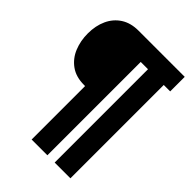

<svg xmlns="http://www.w3.org/2000/svg" viewBox="-253 -828 1120 1120"><g transform="rotate(45 307.0 -268.0)"><path d="M221 177V-264H213Q145.5 -264 101.5 -295.8Q57.5 -327.5 36.2 -379.5Q15 -431.5 15 -492Q15 -556 38 -606Q61 -656 105.2 -684.5Q149.5 -713 213 -713H594V-593H541V177H411V-593H351V177Z"/></g></svg>

Font: Commissioner Black
Style: Regular
Weight: 900
Designer: Kostas Bartsokas
Foundry: Kostas Bartsokas
Version: Version 1.000; ttfautohint (v1.8.3)